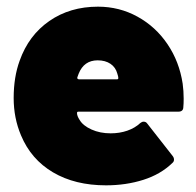

<svg xmlns="http://www.w3.org/2000/svg" viewBox="-20 -548 589 576"><path d="M531 -252Q531 -236 530 -227Q530 -213 515 -213H215Q211 -213 211 -209Q211 -200 219 -188Q229 -171 254.5 -159.5Q280 -148 312 -148Q339 -148 362 -156Q385 -164 401 -179Q406 -183 411 -183Q418 -183 422 -177L498 -80Q502 -75 502 -69Q502 -63 497 -59Q462 -25 410 -8.5Q358 8 298 8Q205 8 139 -31Q73 -70 43 -142Q21 -194 21 -254Q21 -317 39 -366Q66 -442 128 -485Q190 -528 274 -528Q338 -528 392.5 -498Q447 -468 482.5 -415.5Q518 -363 528 -297Q531 -275 531 -252ZM216 -327 212 -316Q211 -313 213 -311.5Q215 -310 217 -310H331Q335 -310 335 -314Q335 -318 332 -327Q327 -346 311.5 -356.5Q296 -367 273 -367Q232 -367 216 -327Z"/></svg>

Font: Barlow Black
Style: Regular
Weight: 900
Designer: Jeremy Tribby
Foundry: Tribby Type
Version: Version 1.422